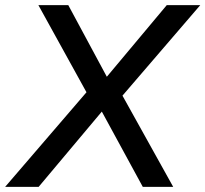

<svg xmlns="http://www.w3.org/2000/svg" viewBox="-50 -725 797 745"><path d="M-30 0 301 -385V-339L99 -705H215L370 -417H356L597 -705H727L409 -335V-383L622 0H504L338 -305H356L100 0Z"/></svg>

Font: Nunito Sans 10pt SemiBold
Style: Italic
Weight: 600
Italic angle: -9°
Designer: Vernon Adams
Foundry: Vernon Adams
Version: Version 3.101;gftools[0.9.27]